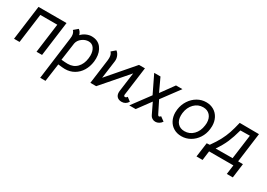

<svg xmlns="http://www.w3.org/2000/svg" viewBox="4 -1333 3355 2409"><g transform="rotate(30 1681.0 -128.5)"><path d="M428 0H348L404 -424H158L102 0H22L88 -500H494Z M1038 -300Q1038 -277 1035 -253Q1025 -177 989 -117.5Q953 -58 894.5 -24Q836 10 763 10Q732 10 664 1L628 260H551L631 -352Q634 -372 634 -387Q634 -439 606 -465L664 -514Q678 -505 690 -487.5Q702 -470 708 -448Q736 -479 775.5 -496.5Q815 -514 852 -514Q942 -514 990 -453.5Q1038 -393 1038 -300ZM955 -255Q958 -276 958 -295Q958 -359 930 -399.5Q902 -440 851 -440Q803 -440 759 -407.5Q715 -375 705 -326L669 -70Q726 -64 761 -64Q843 -64 893.5 -116Q944 -168 955 -255Z M1544 -500H1630L1575 -87V-83Q1575 -73 1579.5 -68Q1584 -63 1592 -63Q1610 -63 1622 -83L1676 -42Q1643 11 1585 11Q1543 11 1519.5 -12Q1496 -35 1496 -75Q1496 -87 1497 -94L1534 -371L1212 0H1128L1175 -354Q1177 -366 1177 -388Q1177 -441 1150 -467L1207 -516Q1230 -502 1247 -465.5Q1264 -429 1259 -388L1224 -129Z M1938 -320 2075 -509H2168L1978 -253L2063 -83Q2068 -73 2071.5 -70Q2075 -67 2081 -65Q2088 -65 2095 -69.5Q2102 -74 2107 -81L2167 -37Q2151 -12 2126.5 2Q2102 16 2076 16Q2051 16 2029.5 2.5Q2008 -11 1998 -34L1924 -188L1785 1H1692L1882 -255L1759 -509H1850Z M2236 -214Q2236 -235 2239 -256Q2249 -330 2288 -389.5Q2327 -449 2385.5 -483Q2444 -517 2511 -517Q2574 -517 2622 -488.5Q2670 -460 2696.5 -409Q2723 -358 2723 -293Q2723 -272 2720 -249Q2711 -175 2672.5 -116Q2634 -57 2575.5 -23.5Q2517 10 2449 10Q2386 10 2337.5 -18.5Q2289 -47 2262.5 -98Q2236 -149 2236 -214ZM2642 -257Q2645 -277 2645 -293Q2645 -362 2608.5 -402.5Q2572 -443 2509 -443Q2435 -443 2382 -389Q2329 -335 2318 -249Q2316 -237 2316 -213Q2316 -145 2352.5 -104.5Q2389 -64 2452 -64Q2526 -64 2578.5 -117Q2631 -170 2642 -257Z M3182 134 3200 0H2848L2831 134H2743L2771 -73L2814 -76Q2871 -156 2904 -218.5Q2937 -281 2958.5 -344.5Q2980 -408 3002 -502L3282 -500L3226 -74L3296 -73L3269 134ZM2901 -72 3146 -74 3193 -426 3057 -424Q3027 -313 2994 -236.5Q2961 -160 2901 -72Z"/></g></svg>

Font: Bellota
Style: Bold Italic
Weight: 700
Italic angle: -7.5°
Designer: Kemie Guaida
Foundry: Kemie Guaida
Version: Version 4.001